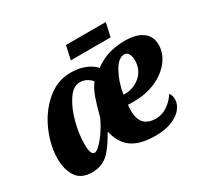

<svg xmlns="http://www.w3.org/2000/svg" viewBox="-146 -892 1156 1098"><g transform="rotate(-30 432.0 -343.0)"><path d="M37 -155Q37 -241 76.5 -332.5Q116 -424 187 -485Q258 -546 346 -546Q398 -546 438.5 -530.5Q479 -515 506 -486Q587 -549 707 -549Q783 -549 823.5 -518.5Q864 -488 864 -432Q864 -377 827 -328.5Q790 -280 725.5 -251Q661 -222 583 -222H540Q538 -210 538 -182Q538 -74 641 -74Q683 -74 718.5 -99Q754 -124 776 -159Q789 -142 789 -115Q789 -85 767 -56.5Q745 -28 700 -9Q655 10 589 10Q489 10 435.5 -28Q382 -66 364 -145H361Q316 -63 275 -26.5Q234 10 171 10Q99 10 68 -37Q37 -84 37 -155ZM554 -285Q616 -285 659 -323.5Q702 -362 702 -422Q702 -450 692.5 -466.5Q683 -483 665 -483Q625 -483 591.5 -421.5Q558 -360 547 -285ZM366 -239Q383 -306 399.5 -353.5Q416 -401 441 -434Q433 -447 412 -459.5Q391 -472 365 -472Q321 -472 286 -419.5Q251 -367 231.5 -292Q212 -217 212 -153Q212 -80 238 -80Q259 -80 299 -129.5Q339 -179 366 -239ZM404 -696H667L647 -606H384Z"/></g></svg>

Font: Noto Serif NarrowBlack
Style: Italic
Weight: 900
Width: 4
Italic angle: -12°
Designer: Monotype Design Team
Foundry: Monotype Imaging Inc.
Version: Version 1.001